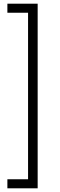

<svg xmlns="http://www.w3.org/2000/svg" viewBox="-20 -800 324 1040"><path d="M132 171V-731H20V-780H184V220H20V171Z"/></svg>

Font: Jost* Light
Style: Regular
Weight: 300
Version: Version 3.7